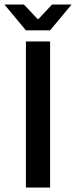

<svg xmlns="http://www.w3.org/2000/svg" viewBox="-33 -840 341 860"><path d="M83 0V-654.3H191.4V0ZM83 -704.1 -13.2 -819.8H74.2L135.3 -754.9H139.2L200.2 -819.8H287.6L191.4 -704.1Z"/></svg>

Font: Varta Light
Style: Bold
Weight: 700
Version: Version 1.004